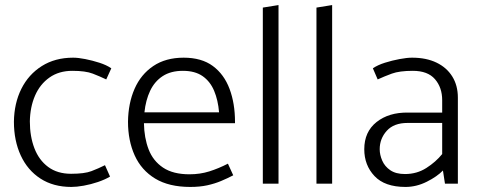

<svg xmlns="http://www.w3.org/2000/svg" viewBox="-20 -726 1891 759"><path d="M395 -73Q369 -60 341.5 -49.5Q314 -39 261 -39Q207 -39 170.5 -66Q134 -93 116 -140Q98 -187 98 -246Q99 -303 118.5 -348Q138 -393 175.5 -419.5Q213 -446 266 -446Q318 -446 346.5 -435Q375 -424 400 -412L420 -456Q401 -469 373 -478Q345 -487 317 -492.5Q289 -498 269 -498Q198 -498 145.5 -465Q93 -432 64.5 -375Q36 -318 35 -245Q35 -170 62 -111.5Q89 -53 140 -20Q191 13 262 13Q283 13 311 8Q339 3 367 -6.5Q395 -16 415 -28Z M909 -239V-244Q909 -317 887.5 -374.5Q866 -432 821.5 -465Q777 -498 706 -498Q635 -498 586 -465Q537 -432 512 -375Q487 -318 486 -245Q486 -170 512.5 -111.5Q539 -53 593.5 -20Q648 13 732 13Q770 13 799.5 6.5Q829 0 854 -10.5Q879 -21 902 -33L881 -79Q844 -60 807.5 -48.5Q771 -37 729 -37Q664 -37 624.5 -63.5Q585 -90 567.5 -135.5Q550 -181 549 -239ZM551 -282Q556 -330 573.5 -367Q591 -404 623 -425Q655 -446 703 -446Q751 -446 781 -425Q811 -404 826.5 -367Q842 -330 846 -282Z M1081 0V-706L1019 -696V0Z M1293 0V-706L1231 -696V0Z M1481 -136Q1481 -178 1509 -209Q1537 -240 1591 -240H1728V-117Q1703 -86 1665.5 -62Q1628 -38 1581 -38Q1545 -38 1523 -53Q1501 -68 1491 -91Q1481 -114 1481 -136ZM1473 -412Q1499 -424 1529 -435Q1559 -446 1612 -446Q1671 -446 1699.5 -413Q1728 -380 1728 -330V-281H1593Q1517 -282 1468.5 -243.5Q1420 -205 1420 -136Q1420 -73 1460.5 -30Q1501 13 1583 13Q1626 13 1667 -7.5Q1708 -28 1731 -52L1739 0H1790V-340Q1790 -388 1768 -423.5Q1746 -459 1705.5 -478.5Q1665 -498 1609 -498Q1589 -498 1559.5 -492.5Q1530 -487 1501.5 -478Q1473 -469 1454 -456Z"/></svg>

Font: Catamaran Thin Light
Style: Regular
Weight: 300
Version: Version 2.000